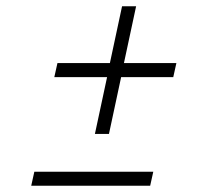

<svg xmlns="http://www.w3.org/2000/svg" viewBox="-20 -594 639 615"><path d="M80 1 90 -44H471L461 1ZM284 -165 323 -347H154L164 -392H332L371 -574H416L377 -392H545L535 -347H368L329 -165Z"/></svg>

Font: Red Hat Text
Style: Italic
Weight: 300
Italic angle: -12°
Designer: Pentagram, MCKL
Foundry: Pentagram, MCKL
Version: Version 1.023